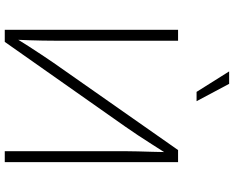

<svg xmlns="http://www.w3.org/2000/svg" viewBox="-108 -874 982 806"><g transform="rotate(90 383.0 -471.0)"><path d="M660.6 0H614.7V-505.9Q614.7 -529.3 615.5 -557.6Q616.2 -585.9 617.2 -618.2Q618.2 -650.4 618.7 -685.5H628.9Q605 -647.9 585.4 -617.2Q565.9 -586.4 547.9 -559.3Q529.8 -532.2 511.2 -505.4L155.8 0H105V-727.5H150.9V-210.4Q150.9 -186 150.4 -158.4Q149.9 -130.9 148.9 -101.3Q147.9 -71.8 146.5 -41H137.2Q155.8 -71.3 174.1 -99.9Q192.4 -128.4 210 -154.8Q227.5 -181.2 243.2 -204.1L609.9 -727.5H660.6ZM365.7 -805.2 279.8 -941.9H332L404.8 -805.2Z"/></g></svg>

Font: Inter ExtraLight
Style: Regular
Weight: 250
Designer: Rasmus Andersson
Foundry: rsms
Version: Version 4.001;git-66647c0bb